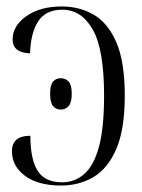

<svg xmlns="http://www.w3.org/2000/svg" viewBox="-20 -564 438 594"><path d="M169 10Q98 10 57.5 -20Q17 -50 17 -96Q17 -144 74 -144Q74 -71 96.5 -35.5Q119 0 172 0Q211 0 240.5 -25.5Q270 -51 286 -109.5Q302 -168 302 -268Q302 -411 267 -472.5Q232 -534 173 -534Q122 -534 98.5 -498.5Q75 -463 73 -399Q19 -401 19 -442Q19 -484 61.5 -514Q104 -544 171 -544Q226 -544 270 -518.5Q314 -493 340 -433Q366 -373 366 -268Q366 -164 340 -103.5Q314 -43 269.5 -16.5Q225 10 169 10ZM168 -225Q153 -225 144 -236Q135 -247 135 -274Q135 -301 144 -311.5Q153 -322 168 -322Q183 -322 192.5 -311.5Q202 -301 202 -274Q202 -247 192.5 -236Q183 -225 168 -225Z"/></svg>

Font: Noto Serif Display SemiCondensed Light
Style: Regular
Weight: 300
Width: 4
Designer: Monotype Design Team
Foundry: Monotype Imaging Inc.
Version: Version 2.009